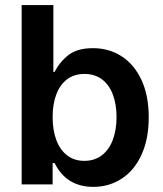

<svg xmlns="http://www.w3.org/2000/svg" viewBox="-20 -727 644 757"><path d="M65.4 -707H190.4V-443.4H195.3Q215.3 -482.9 250 -510Q284.7 -537.1 346.7 -537.1Q409.2 -537.1 459 -505.4Q508.8 -473.6 537.6 -412.1Q566.4 -350.6 566.4 -264.6Q566.4 -179.2 538.1 -117.2Q509.8 -55.2 460 -22.7Q410.2 9.8 347.7 9.8Q242.2 9.8 195.3 -84H187.5V0H65.4ZM312.5 -92.8Q353 -92.8 381.6 -114.7Q410.2 -136.7 424.8 -175.8Q439.5 -214.8 439.5 -265.6Q439.5 -315.4 425 -354Q410.6 -392.6 382.1 -414.1Q353.5 -435.5 312.5 -435.5Q272.9 -435.5 244.9 -414.6Q216.8 -393.6 202.1 -355.2Q187.5 -316.9 187.5 -265.6Q187.5 -213.9 202.1 -174.8Q216.8 -135.7 244.9 -114.3Q272.9 -92.8 312.5 -92.8Z"/></svg>

Font: Pretendard GOV SemiBold
Style: Regular
Weight: 600
Designer: Base glyphs from Inter by Rasmus Andersson; Hangeul glyphs from Noto Sans CJK(Source Han Sans) by Jang Soo-young and Kan
Foundry: Kil Hyung-jin
Version: Version 1.309